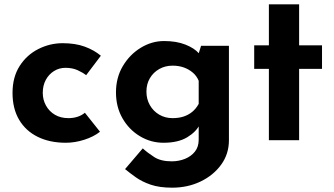

<svg xmlns="http://www.w3.org/2000/svg" viewBox="-20 -649 1546 889"><path d="M443 -39Q414 -16 370.5 -2Q327 12 285 12Q210 12 154.5 -15.5Q99 -43 68.5 -94.5Q38 -146 38 -219Q38 -292 71 -343.5Q104 -395 157.5 -422Q211 -449 270 -449Q329 -449 372.5 -433Q416 -417 447 -391L379 -301Q365 -312 340.5 -323.5Q316 -335 283 -335Q254 -335 230 -320Q206 -305 192 -279Q178 -253 178 -219Q178 -187 193 -160Q208 -133 234.5 -117.5Q261 -102 297 -102Q320 -102 339.5 -108.5Q359 -115 373 -127Z M777 220Q718 220 677.5 206Q637 192 609 172Q581 152 559 134L641 38Q664 59 694.5 78.5Q725 98 775 98Q808 98 836.5 86.5Q865 75 882.5 53Q900 31 900 -2V-98L905 -73Q889 -39 847 -13.5Q805 12 737 12Q678 12 627.5 -18.5Q577 -49 547 -101.5Q517 -154 517 -221Q517 -290 549 -343.5Q581 -397 632 -428Q683 -459 740 -459Q797 -459 838.5 -442.5Q880 -426 901 -402L896 -389L911 -437H1040V0Q1040 64 1004 113.5Q968 163 908.5 191.5Q849 220 777 220ZM658 -225Q658 -190 674 -162Q690 -134 717.5 -118Q745 -102 779 -102Q808 -102 830.5 -109.5Q853 -117 870.5 -131.5Q888 -146 900 -168V-275Q891 -297 873 -312.5Q855 -328 831.5 -336.5Q808 -345 779 -345Q745 -345 717.5 -329.5Q690 -314 674 -287Q658 -260 658 -225Z M1225 -629H1365V-439H1471V-330H1365V0H1225V-330H1157V-439H1225Z"/></svg>

Font: Josefin Sans Thin
Style: Bold
Weight: 700
Version: Version 2.000